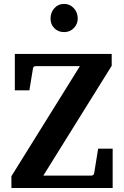

<svg xmlns="http://www.w3.org/2000/svg" viewBox="-20 -941 621 961"><path d="M543.9 0H37.1V-59.1L379.9 -609.9H159.2Q146.5 -609.9 145 -598.1L127 -488.8H54.2V-670.9H539.1V-611.8L196.8 -62H436Q448.2 -62 451.2 -73.2L471.2 -196.8H543.9ZM369.1 -848.1Q369.1 -820.8 349.6 -800.5Q330.1 -780.3 300.8 -780.3Q271.5 -780.3 252.2 -799.6Q232.9 -818.8 232.9 -848.1Q232.9 -878.4 252 -899.9Q271 -921.4 300.8 -921.4Q329.6 -921.4 349.4 -900.1Q369.1 -878.9 369.1 -848.1Z"/></svg>

Font: Charis
Style: Bold
Weight: 700
Designer: Walt Agee, Miriam Martin, Annie Olsen, Victor Gaultney, Lorna Priest, Alan Ward, Bob Hallissy, Martin Hosken, Sharon Cor
Foundry: SIL Global
Version: Version 7.000